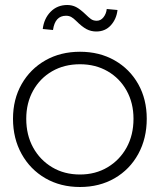

<svg xmlns="http://www.w3.org/2000/svg" viewBox="-20 -738 639 768"><path d="M300 10Q222 10 161.5 -25Q101 -60 66.5 -122Q32 -184 32 -263Q32 -341 66.5 -401.5Q101 -462 161.5 -496.5Q222 -531 300 -531Q378 -531 438.5 -496.5Q499 -462 533 -401.5Q567 -341 567 -263Q567 -184 533 -122Q499 -60 438.5 -25Q378 10 300 10ZM300 -40Q362 -40 410.5 -69Q459 -98 486.5 -148Q514 -198 514 -263Q514 -326 486.5 -375.5Q459 -425 410.5 -453Q362 -481 300 -481Q237 -481 188.5 -453Q140 -425 112.5 -375.5Q85 -326 85 -263Q85 -198 112.5 -148Q140 -98 188.5 -69Q237 -40 300 -40ZM365 -612Q344 -612 326 -621.5Q308 -631 284 -655Q274 -665 265 -670Q256 -675 244 -675Q200 -675 192 -618L151 -622Q156 -664 182.5 -691Q209 -718 249 -718Q268 -718 284 -710Q300 -702 324 -679Q334 -669 343.5 -662Q353 -655 367 -655Q383 -655 394 -669Q405 -683 407 -702L450 -698Q446 -662 423.5 -637Q401 -612 365 -612Z"/></svg>

Font: Lexend ExtraLight
Style: Regular
Weight: 200
Designer: Bonnie Shaver-Troup, Thomas Jockin
Foundry: Lexend
Version: Version 1.007; ttfautohint (v1.8.3)